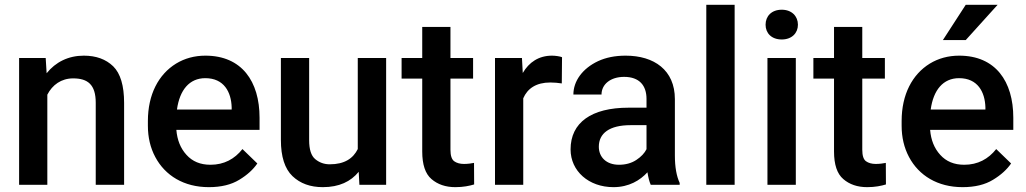

<svg xmlns="http://www.w3.org/2000/svg" viewBox="-20 -770 4273 800"><path d="M284.7 -443.4C345.7 -443.4 378.9 -417.5 378.9 -341.8V0H497.1V-341.3C497.1 -413.1 481.9 -463.9 451.7 -493.7C420.9 -523.4 380.4 -538.1 329.1 -538.1C264.6 -538.1 211.4 -511.2 174.3 -464.8L170.4 -528.3H59.6V0H177.2V-375.5C198.2 -416.5 235.4 -443.4 284.7 -443.4Z M850.1 9.8C901.4 9.8 943.8 -0.5 977.1 -21C1010.3 -41 1035.2 -64 1052.2 -88.9L990.2 -148.9C957.5 -107.4 913.6 -83.5 856.9 -83.5C814.9 -83.5 781.7 -97.2 756.8 -125C731.9 -152.3 718.3 -187 714.8 -229H1061.5V-279.3C1061.5 -431.2 987.3 -538.1 835.9 -538.1C790.5 -538.1 749.5 -526.9 713.4 -504.9C640.6 -460 596.2 -376.5 596.2 -265.6V-246.1C596.2 -197.8 606.4 -154.3 627 -115.7C668 -38.6 746.1 9.8 850.1 9.8ZM835.4 -444.3C913.6 -444.3 943.4 -386.2 945.3 -322.8V-313.5H717.3C728.5 -395 769 -444.3 835.4 -444.3Z M1588.9 0V-528.3H1470.7V-148.9C1451.7 -110.4 1416 -85.4 1354 -85.4C1330.6 -85.4 1310.5 -92.8 1293.5 -106.9C1276.4 -121.1 1268.1 -147.5 1268.1 -186V-528.3H1150.4V-187C1150.4 -117.2 1166.5 -66.9 1198.7 -36.1C1231 -5.4 1272.9 9.8 1325.2 9.8C1393.1 9.8 1441.9 -13.7 1474.6 -54.2L1477.5 0Z M1856.9 -528.3V-657.7H1739.3V-528.3H1653.3V-442.4H1739.3V-138.7C1739.3 -84.5 1752 -45.9 1777.8 -23.9C1803.7 -1.5 1836.9 9.8 1877.4 9.8C1910.6 9.8 1936 4.4 1955.6 -1.5L1955.1 -91.3C1945.8 -89.4 1929.7 -86.9 1913.6 -86.9C1896.5 -86.9 1882.8 -90.8 1872.6 -98.1C1862.3 -105.5 1856.9 -121.1 1856.9 -146V-442.4H1951.2V-528.3Z M2321.8 -531.7C2313.5 -535.2 2293.9 -538.1 2279.8 -538.1C2225.1 -538.1 2184.1 -510.7 2158.2 -465.8L2154.8 -528.3H2042.5V0H2160.2V-360.4C2177.7 -401.4 2214.4 -426.3 2272.9 -426.3C2289.1 -426.3 2305.2 -424.8 2320.8 -422.4Z M2812 0V-7.8C2798.8 -36.1 2792 -74.2 2792 -122.1V-356.9C2792 -478 2705.6 -538.1 2586.9 -538.1C2542.5 -538.1 2504.4 -530.3 2471.7 -515.1C2406.7 -484.4 2369.1 -432.1 2369.1 -376H2486.3C2486.3 -418.5 2523.4 -449.7 2580.6 -449.7C2643.6 -449.7 2673.8 -414.1 2673.8 -357.9V-321.3H2598.6C2444.3 -321.3 2357.4 -259.3 2357.4 -147.5C2357.4 -57.6 2432.6 9.8 2536.1 9.8C2600.6 9.8 2647 -18.6 2677.7 -52.2C2681.2 -30.3 2685.5 -13.2 2691.4 0ZM2559.1 -83.5C2505.9 -83.5 2475.1 -115.7 2475.1 -158.7C2475.1 -214.8 2519.5 -248.5 2607.4 -248.5H2673.8V-148.4C2665.5 -131.8 2651.4 -116.7 2631.3 -103.5C2611.3 -90.3 2586.9 -83.5 2559.1 -83.5Z M2922.9 -750V0H3041V-750Z M3169.9 -667C3169.9 -631.8 3194.8 -605.5 3237.3 -605.5C3278.8 -605.5 3304.7 -631.8 3304.7 -667C3304.7 -702.6 3278.8 -729.5 3237.3 -729.5C3194.8 -729.5 3169.9 -702.6 3169.9 -667ZM3177.7 -528.3V0H3295.9V-528.3Z M3572.8 -528.3V-657.7H3455.1V-528.3H3369.1V-442.4H3455.1V-138.7C3455.1 -84.5 3467.8 -45.9 3493.7 -23.9C3519.5 -1.5 3552.7 9.8 3593.3 9.8C3626.5 9.8 3651.9 4.4 3671.4 -1.5L3670.9 -91.3C3661.6 -89.4 3645.5 -86.9 3629.4 -86.9C3612.3 -86.9 3598.6 -90.8 3588.4 -98.1C3578.1 -105.5 3572.8 -121.1 3572.8 -146V-442.4H3667V-528.3Z M3990.7 9.8C4042 9.8 4084.5 -0.5 4117.7 -21C4150.9 -41 4175.8 -64 4192.9 -88.9L4130.9 -148.9C4098.1 -107.4 4054.2 -83.5 3997.6 -83.5C3955.6 -83.5 3922.4 -97.2 3897.5 -125C3872.6 -152.3 3858.9 -187 3855.5 -229H4202.1V-279.3C4202.1 -431.2 4127.9 -538.1 3976.6 -538.1C3931.2 -538.1 3890.1 -526.9 3854 -504.9C3781.2 -460 3736.8 -376.5 3736.8 -265.6V-246.1C3736.8 -197.8 3747.1 -154.3 3767.6 -115.7C3808.6 -38.6 3886.7 9.8 3990.7 9.8ZM3976.1 -444.3C4054.2 -444.3 4084 -386.2 4085.9 -322.8V-313.5H3857.9C3869.1 -395 3909.7 -444.3 3976.1 -444.3ZM4003.9 -603 4136.7 -750H4003.9L3908.7 -603Z"/></svg>

Font: Vazirmatn Medium
Style: Regular
Weight: 500
Designer: Saber Rastikerdar
Foundry: Saber Rastikerdar
Version: Version 33.003